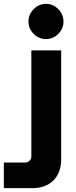

<svg xmlns="http://www.w3.org/2000/svg" viewBox="-103 -775 395 998"><path d="M-83 203V70H26Q41 70 50.5 60.5Q60 51 60 37V-513H215V53Q215 122 175 162.5Q135 203 64 203ZM136 -572Q99 -572 72 -599Q45 -626 45 -663Q45 -700 72 -727.5Q99 -755 136 -755Q173 -755 200 -727.5Q227 -700 227 -663Q227 -626 200 -599Q173 -572 136 -572Z"/></svg>

Font: MuseoModerno SemiBold
Style: Bold
Weight: 700
Version: Version 1.001